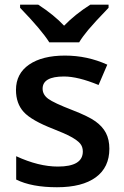

<svg xmlns="http://www.w3.org/2000/svg" viewBox="-20 -786 527 816"><path d="M444.8 -153.8Q444.8 -74.7 387.2 -32.5Q329.6 9.8 222.2 9.8Q114.3 9.8 48.8 -22.9V-122.1Q144 -78.1 226.1 -78.1Q332 -78.1 332 -142.1Q332 -162.6 320.3 -176.3Q308.6 -189.9 281.7 -204.6Q254.9 -219.2 207 -237.8Q113.8 -273.9 80.8 -310.1Q47.9 -346.2 47.9 -403.8Q47.9 -473.1 103.8 -511.5Q159.7 -549.8 255.9 -549.8Q351.1 -549.8 436 -511.2L398.9 -424.8Q311.5 -460.9 252 -460.9Q161.1 -460.9 161.1 -409.2Q161.1 -383.8 184.8 -366.2Q208.5 -348.6 288.1 -317.9Q355 -292 385.3 -270.5Q415.5 -249 430.2 -220.9Q444.8 -192.9 444.8 -153.8ZM441.4 -766.1V-752.9Q379.9 -689 354.7 -658.7Q329.6 -628.4 316.4 -606H189.5Q157.7 -657.2 65.4 -752.9V-766.1H142.6Q210 -722.2 252.4 -676.8Q299.8 -725.6 363.8 -766.1Z"/></svg>

Font: f0_41667          
Style: Regular
Weight: 600
Foundry: Ascender Corporation
Version: Version 1.10